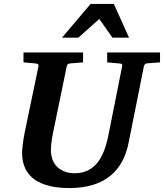

<svg xmlns="http://www.w3.org/2000/svg" viewBox="-20 -937 831 973"><path d="M791 -621V-671H523V-621C550 -618 580 -616 580 -616C596 -615 601 -613 599 -601L529 -250C507 -140 462 -59 358 -59C298 -59 238 -92 238 -177C238 -195 241 -227 249 -265L318 -600C320 -612 327 -615 339 -616C339 -616 370 -618 401 -621V-671H99V-621C126 -618 155 -616 155 -616C169 -615 177 -613 175 -601L105 -265C96 -220 92 -181 92 -162C92 -38 184 16 332 16C516 16 605 -76 632 -215L709 -600C711 -609 716 -615 725 -616ZM634 -746 557 -917H439L294 -746H377L483 -841L550 -746Z"/></svg>

Font: Veleka
Style: Bold Italic
Weight: 700
Italic angle: -12°
Designer: Stefan Peev, Context Ltd, 2016; SIL International, 1997-2014.
Foundry: Stefan Peev, Context Ltd, 2016
Version: Version 5.000